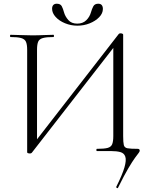

<svg xmlns="http://www.w3.org/2000/svg" viewBox="-20 -812 810 1032"><path d="M614 198Q613 201 608 198Q603 195 605 192Q638 126 649 87.5Q660 49 653.5 30Q647 11 627 5.5Q607 0 578 0H501Q498 0 498 -6Q498 -12 501 -12Q540 -12 558.5 -17Q577 -22 583 -37Q589 -52 589 -81V-582L605 -575L151 9Q148 13 140 13Q135 13 130.5 11.5Q126 10 126 6V-544Q126 -573 119.5 -587.5Q113 -602 93.5 -607.5Q74 -613 36 -613Q34 -613 34 -619Q34 -625 36 -625Q60 -625 90 -623.5Q120 -622 152 -622Q187 -622 215.5 -623.5Q244 -625 268 -625Q270 -625 270 -619Q270 -613 268 -613Q230 -613 210.5 -607.5Q191 -602 185 -587.5Q179 -573 179 -544V-37L164 -44L618 -629Q621 -633 628 -633Q633 -633 637.5 -631Q642 -629 642 -626V-81Q642 -47 645.5 -32.5Q649 -18 665.5 -15Q682 -12 720 -12Q731 -12 731 -2Q731 3 725 10.5Q719 18 705.5 36.5Q692 55 669.5 93Q647 131 614 198ZM395 -685Q425 -685 443.5 -703Q462 -721 469 -746Q474 -764 481.5 -778Q489 -792 508 -792Q521 -792 527 -784.5Q533 -777 533 -764Q533 -740 513 -719.5Q493 -699 462 -686.5Q431 -674 396 -674Q361 -674 329.5 -687Q298 -700 279 -721Q260 -742 260 -765Q260 -778 266.5 -785Q273 -792 285 -792Q305 -792 312 -778.5Q319 -765 324 -746Q330 -724 347 -704.5Q364 -685 395 -685Z"/></svg>

Font: Cormorant Infant Light
Style: Regular
Weight: 300
Designer: Christian Thalmann (Catharsis Fonts)
Foundry: Catharsis Fonts
Version: Version 4.001